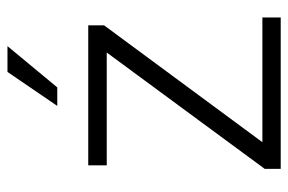

<svg xmlns="http://www.w3.org/2000/svg" viewBox="-152 -638 790 527"><g transform="rotate(-90 243.5 -375.0)"><path d="M458.5 -50.3V0H43V-43.9L362.3 -477.5H52.7V-528.3H437V-484.9L116.2 -50.3ZM215.8 -613.3 309.1 -750H379.9L266.6 -613.3Z"/></g></svg>

Font: Vazirmatn RD FD ExtraLight
Style: Regular
Weight: 200
Designer: Saber Rastikerdar
Foundry: Saber Rastikerdar
Version: Version 33.003